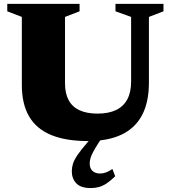

<svg xmlns="http://www.w3.org/2000/svg" viewBox="-20 -702 868 976"><path d="M646.5 -287.5V-616L567 -644.5V-682.5H811V-644.5L737 -616V-282.5Q737 -182 701.8 -116Q666.5 -50 597.5 -17.5Q528.5 15 426.5 15Q315.5 15 240.8 -15.5Q166 -46 128.5 -109.2Q91 -172.5 91 -270.5V-616L17 -644.5V-682.5H384.5V-644.5L310.5 -616V-278Q310.5 -227 329 -192.8Q347.5 -158.5 384.2 -141.5Q421 -124.5 476 -124.5Q531.5 -124.5 569.5 -142.5Q607.5 -160.5 627 -196.8Q646.5 -233 646.5 -287.5ZM481 24Q462.5 53 452.8 71.8Q443 90.5 439.5 103.8Q436 117 436 129.5Q436 153.5 450.2 166.8Q464.5 180 488.5 180Q504.5 180 519 174.5Q533.5 169 551.5 157L565.5 194Q542.5 216.5 522.8 229.8Q503 243 483.5 248.5Q464 254 441.5 254Q391 254 368 230Q345 206 345 169Q345 150 350.8 131Q356.5 112 373.8 86.2Q391 60.5 424.5 22L472.5 -31.5H519Z"/></svg>

Font: Newsreader ExtraBold
Style: Regular
Weight: 800
Designer: Hugues Gentile
Foundry: Production Type
Version: Version 1.003